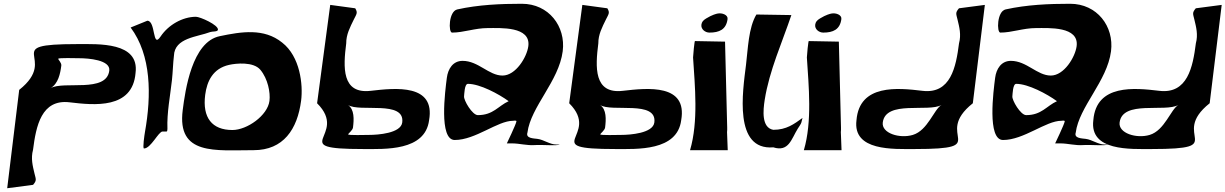

<svg xmlns="http://www.w3.org/2000/svg" viewBox="-20 -797 6504 1019"><path d="M248.1 -329C289 -352.6 300 -406.2 305.4 -449C307.3 -463.6 288.5 -480.6 289 -485C289.8 -491.1 383.4 -488 400.4 -488C448.7 -488 567.3 -479.2 560 -422C544.6 -301.9 318.5 -369.5 248.1 -329ZM18.2 202 155.5 184C176.3 160 170.3 154.1 163.1 124C153.6 83.8 142.9 44.3 155.3 -2C171.4 -127.9 199.4 -272 349.5 -254C479.7 -238.4 683.9 -217 699.4 -410C720.5 -574.8 503.4 -563 389 -563C-29.9 -563 300.2 -493.3 81.9 -320Z M673.3 -651C783.5 -503.5 784.1 -291.5 749.3 -96C747.1 -83.5 735.8 -9 744.2 -9C780.7 -9 821 -99 842.7 -99H863.7C868.9 -99 868.3 -111.5 868.6 -114C865.4 -198.9 883 -286 892.6 -372C897.3 -414.1 898.2 -462.6 903.1 -501C906.1 -596.7 1027.7 -600.8 1096.2 -627C1106.8 -631.1 1135.3 -627.4 1136.7 -639C1140 -664.4 1042.2 -708 1019.6 -708C948.2 -707.5 873.4 -664.9 832.1 -603C787.6 -536.2 807.7 -687 761.9 -687Z M1410.1 -261.5C1400.1 -183.7 1291.2 -107 1213.4 -107C1105.1 -107 1053.5 -172.4 1069 -293.5C1078.4 -366.5 1110.1 -433.5 1196 -452.7C1232.5 -460.9 1325 -470.7 1361.9 -426.5C1401.8 -378.7 1415.7 -305.5 1410.1 -261.5ZM1326.4 0C1483.7 0 1558.6 -110.3 1578.2 -263.5C1588.9 -347.2 1573.2 -496.9 1477.3 -571.2C1381 -648.9 1260.6 -628.8 1147.1 -605.2C998.9 -576 963 -316.8 949.7 -212.5C918.7 29.5 1123.7 0 1326.4 0Z M1826.7 -240C1886.7 -199.5 2130.2 -267.1 2114.8 -147C2107.5 -89.8 1986.6 -81 1938.4 -81C1921.3 -81 1827 -77.9 1827.7 -84C1828.3 -88.4 1851.5 -105.4 1853.4 -120C1858.8 -162.8 1861.6 -216.4 1826.7 -240ZM1732.6 -771 1662.9 -249C1836.8 -75.7 1488.8 -6 1907.8 -6C2022.2 -6 2236.3 5.8 2257.3 -159C2291.2 -352 2081.5 -330.6 1947.3 -315C1792.6 -297 1801.4 -441.1 1817.5 -567C1817 -613.3 1837.9 -652.8 1857.6 -693C1872.5 -723.1 1880 -729 1865.3 -753Z M2679.6 -260C2623.8 -234.6 2598.1 -186 2516.1 -186C2486.3 -186 2440.3 -265.4 2442.9 -286C2444.3 -296.6 2444.8 -352 2463.4 -352C2527.1 -352 2627.4 -298.1 2679.6 -260ZM2406.9 -747C2360.6 -736.7 2359.3 -624 2379.2 -624C2440.7 -624 2500.7 -648 2568.2 -648C2636.9 -648 2797.5 -658.1 2784 -552C2776.5 -494 2717.4 -396 2647 -396C2573.8 -396 2519.2 -474 2435 -474C2384 -474 2357.6 -431.7 2351.5 -384C2342.8 -316.2 2307.8 -54 2393.3 -54C2504.1 -54 2619.8 -156 2703.3 -156C2703.3 -156 2721.8 -159.5 2720.9 -153C2719 -137.9 2670 -36 2670 -36H2697C2738.1 -36 2775.9 -23.9 2818.8 -27C2855 -29.7 2938.4 -22 2951.2 -30H2933.2C2897.2 -30 2867.4 -55.5 2832 -60C2811.7 -62.6 2769.4 -62.5 2779.2 -93C2796.9 -230.8 2946.1 -365.8 2966.5 -525C2983.4 -657.3 2892.2 -777 2749.7 -777C2636.5 -777 2519.1 -771.9 2406.9 -747Z M3164.7 -240C3224.7 -199.5 3468.2 -267.1 3452.8 -147C3445.5 -89.8 3324.6 -81 3276.4 -81C3259.3 -81 3165 -77.9 3165.7 -84C3166.3 -88.4 3189.5 -105.4 3191.4 -120C3196.8 -162.8 3199.6 -216.4 3164.7 -240ZM3070.6 -771 3000.9 -249C3174.8 -75.7 2826.8 -6 3245.8 -6C3360.2 -6 3574.3 5.8 3595.3 -159C3629.2 -352 3419.5 -330.6 3285.3 -315C3130.6 -297 3139.4 -441.1 3155.5 -567C3155 -613.3 3175.9 -652.8 3195.6 -693C3210.5 -723.1 3218 -729 3203.3 -753Z M3788.1 -725C3782.2 -723.8 3760.3 -719 3727.8 -699C3712.5 -689.6 3704.5 -681.1 3702.5 -666C3699.4 -641.4 3723.2 -624 3745.2 -624C3797.3 -624 3834.2 -640.1 3841.4 -696C3844.2 -718.4 3811.7 -730 3788.1 -725ZM3642.3 0H3842.3L3838.6 -96C3840.6 -111.4 3838.8 -128.9 3838.8 -144L3828 -576L3669.4 -579C3665.8 -590 3658.1 -494.9 3658.3 -492C3668 -340.4 3687.2 -152.2 3642.3 0Z M4084.1 -108C4020.6 -119.2 4029.9 -212.2 4038.5 -267C4062.8 -422.3 4131.9 -573.9 4180 -717L3994.4 -720C3952.2 -649.6 3949.7 -537.4 3939.3 -453C3921.5 -310.1 3873.1 1.9 4084.2 -15C4166.4 10.9 4179.8 -59.3 4213.9 -114C4216.6 -118.3 4232.4 -141 4233.1 -147C4234.1 -154.7 4238.5 -165.3 4239.2 -171C4194.2 -138.6 4154.1 -108 4084.1 -108Z M4392.1 -725C4386.2 -723.8 4364.3 -719 4331.8 -699C4316.5 -689.6 4308.5 -681.1 4306.5 -666C4303.4 -641.4 4327.2 -624 4349.2 -624C4401.3 -624 4438.2 -640.1 4445.4 -696C4448.2 -718.4 4415.7 -730 4392.1 -725ZM4246.3 0H4446.3L4442.6 -96C4444.6 -111.4 4442.8 -128.9 4442.8 -144L4432 -576L4273.4 -579C4269.8 -590 4262.1 -494.9 4262.3 -492C4272 -340.4 4291.2 -152.2 4246.3 0Z M4824.7 -81C4754.7 -60 4657.8 -89.8 4665.1 -147C4680.5 -267.1 4906.6 -199.5 4977 -240C4936.1 -216.4 4904.4 -105 4824.7 -81ZM5206.9 -771 5069.6 -753C5048.8 -729 5054.8 -723.1 5061.9 -693C5071.5 -652.8 5082.2 -613.3 5069.8 -567C5053.7 -441.1 5025.7 -297 4875.6 -315C4745.4 -330.6 4541.1 -352 4525.6 -159C4504.6 5.8 4721.6 -6 4836.1 -6C5255 -6 4924.9 -75.7 5143.1 -249Z M5589.6 -260C5533.8 -234.6 5508.1 -186 5426.1 -186C5396.3 -186 5350.3 -265.4 5352.9 -286C5354.3 -296.6 5354.8 -352 5373.4 -352C5437.1 -352 5537.4 -298.1 5589.6 -260ZM5316.9 -747C5270.6 -736.7 5269.3 -624 5289.2 -624C5350.7 -624 5410.7 -648 5478.2 -648C5546.9 -648 5707.5 -658.1 5694 -552C5686.5 -494 5627.4 -396 5557 -396C5483.8 -396 5429.2 -474 5345 -474C5294 -474 5267.6 -431.7 5261.5 -384C5252.8 -316.2 5217.8 -54 5303.3 -54C5414.1 -54 5529.8 -156 5613.3 -156C5613.3 -156 5631.8 -159.5 5630.9 -153C5629 -137.9 5580 -36 5580 -36H5607C5648.1 -36 5685.9 -23.9 5728.8 -27C5765 -29.7 5848.4 -22 5861.2 -30H5843.2C5807.2 -30 5777.4 -55.5 5742 -60C5721.7 -62.6 5679.4 -62.5 5689.2 -93C5706.9 -230.8 5856.1 -365.8 5876.5 -525C5893.4 -657.3 5802.2 -777 5659.7 -777C5546.5 -777 5429.1 -771.9 5316.9 -747Z M6081.7 -81C6011.7 -60 5914.8 -89.8 5922.1 -147C5937.5 -267.1 6163.6 -199.5 6234 -240C6193.1 -216.4 6161.4 -105 6081.7 -81ZM6463.9 -771 6326.6 -753C6305.8 -729 6311.8 -723.1 6318.9 -693C6328.5 -652.8 6339.2 -613.3 6326.8 -567C6310.7 -441.1 6282.7 -297 6132.6 -315C6002.4 -330.6 5798.1 -352 5782.6 -159C5761.6 5.8 5978.6 -6 6093.1 -6C6512 -6 6181.9 -75.7 6400.1 -249Z"/></svg>

Font: Rocketfuel
Style: Italic
Weight: 400
Designer: Mew Too
Foundry: Cannot Into Space Fonts.
Version: Version 0.27